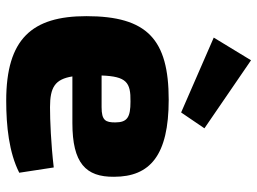

<svg xmlns="http://www.w3.org/2000/svg" viewBox="-125 -691 828 618"><g transform="rotate(90 289.0 -382.0)"><path d="M393 -626 174 -776 101 -656 342 -551ZM325 -129C261 -129 235 -145 226 -201H376C505 -201 550 -244 549 -335C549 -451 480 -511 301 -511C107 -511 32 -442 32 -246C32 -71 105 12 304 12C386 12 471 3 536 -30L519 -141C442 -132 367 -129 325 -129ZM307 -388C357 -388 374 -378 374 -339C374 -308 368 -295 325 -295H223C226 -375 245 -389 307 -388Z"/></g></svg>

Font: Exo 2 Extra Bold
Style: Regular
Weight: 800
Designer: Natanael Gama
Version: Version 1.001;PS 001.001;hotconv 1.0.88;makeotf.lib2.5.64775